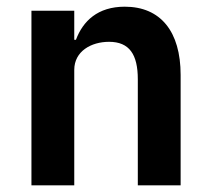

<svg xmlns="http://www.w3.org/2000/svg" viewBox="-20 -554 628 574"><path d="M202 0V-345C202 -401 253 -429 306 -429C367 -429 392 -391 392 -317V0H520V-330C520 -460 460 -534 353 -534C272 -534 228 -491 207 -435H202V-522H74V0Z"/></svg>

Font: IBM Plex Thai SemiBold
Style: Regular
Weight: 600
Designer: Mike Abbink, Paul van der Laan, Pieter van Rosmalen, Ben Mitchell, Mark Frömberg
Foundry: Bold Monday
Version: Version 1.0